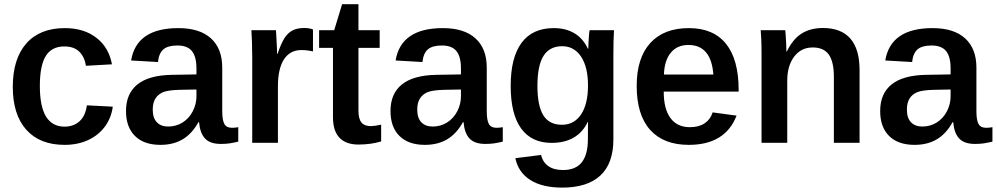

<svg xmlns="http://www.w3.org/2000/svg" viewBox="-20 -670 4677 901"><path d="M283.2 9.8Q166.5 9.8 103.3 -61.3Q40 -132.3 40 -262.2Q40 -394 103.5 -466.1Q167 -538.1 284.2 -538.1Q373.5 -538.1 432.1 -492.9Q490.7 -447.8 505.4 -368.2L383.3 -361.3Q377 -402.8 352.1 -427.5Q327.1 -452.1 281.7 -452.1Q222.7 -452.1 194.8 -407.2Q167 -362.3 167 -266.6Q167 -170.4 196 -123Q225.1 -75.7 283.2 -75.7Q324.7 -75.7 352.8 -100.6Q380.9 -125.5 387.7 -175.8L509.3 -169.4Q502 -115.7 471.7 -75.2Q441.4 -34.7 393.1 -12.5Q344.7 9.8 283.2 9.8Z M732.9 9.8Q655.3 9.8 613.3 -32Q571.3 -73.7 571.3 -148.9Q571.3 -231 625 -273.9Q678.7 -316.9 786.1 -318.8L901.9 -320.8V-348.6Q901.9 -404.3 880.6 -430.4Q859.4 -456.5 812.5 -456.5Q767.6 -456.5 746.6 -438.2Q725.6 -419.9 721.2 -378.9L595.2 -386.2Q620.6 -538.1 816.9 -538.1Q917 -538.1 970 -490Q1022.9 -441.9 1022.9 -352.5V-148.4Q1022.9 -106 1033 -88.1Q1043 -70.3 1068.4 -70.3Q1083 -70.3 1098.1 -73.2V-5.4Q1075.7 0 1057.9 2.7Q1040 5.4 1016.6 5.4Q965.8 5.4 942.1 -20Q918.5 -45.4 914.1 -96.7H911.1Q880.9 -42 836.9 -16.1Q793 9.8 732.9 9.8ZM901.9 -250 822.8 -248.5Q770 -247.1 746.1 -237.8Q722.2 -228 709.5 -208Q696.8 -188 696.8 -155.3Q696.8 -116.2 716.1 -96.2Q735.4 -76.2 769 -76.2Q806.6 -76.2 836.9 -95.2Q867.2 -114.3 884.5 -147.7Q901.9 -181.2 901.9 -217.8Z M1284.2 -264.6V0H1163.6V-404.8Q1163.6 -442.9 1162.4 -472.4Q1161.1 -502 1159.7 -528.3H1274.9Q1275.9 -518.1 1276.6 -502Q1277.3 -485.8 1278.3 -468.8Q1279.3 -451.7 1279.8 -437.5Q1280.3 -423.3 1280.3 -417H1282.2Q1300.3 -469.7 1316.9 -494.1Q1333 -517.6 1354.5 -528.1Q1376 -538.6 1408.2 -538.6Q1432.1 -538.6 1448.7 -531.7V-428.7Q1421.4 -435.1 1394 -435.1Q1341.3 -435.1 1312.7 -391.6Q1284.2 -348.1 1284.2 -264.6Z M1768.6 -6.3Q1720.7 8.3 1661.6 8.3Q1603.5 8.3 1573 -23.7Q1542.5 -55.7 1542.5 -120.1V-445.3H1477.5V-528.3H1548.3L1585.4 -650.4H1662.1V-528.3H1761.7V-445.3H1662.1V-150.9Q1662.1 -112.8 1676 -95.5Q1689.9 -78.1 1720.7 -78.1Q1736.3 -78.1 1768.6 -85Z M1974.1 9.8Q1896.5 9.8 1854.5 -32Q1812.5 -73.7 1812.5 -148.9Q1812.5 -231 1866.2 -273.9Q1919.9 -316.9 2027.3 -318.8L2143.1 -320.8V-348.6Q2143.1 -404.3 2121.8 -430.4Q2100.6 -456.5 2053.7 -456.5Q2008.8 -456.5 1987.8 -438.2Q1966.8 -419.9 1962.4 -378.9L1836.4 -386.2Q1861.8 -538.1 2058.1 -538.1Q2158.2 -538.1 2211.2 -490Q2264.2 -441.9 2264.2 -352.5V-148.4Q2264.2 -106 2274.2 -88.1Q2284.2 -70.3 2309.6 -70.3Q2324.2 -70.3 2339.4 -73.2V-5.4Q2316.9 0 2299.1 2.7Q2281.2 5.4 2257.8 5.4Q2207 5.4 2183.3 -20Q2159.7 -45.4 2155.3 -96.7H2152.3Q2122.1 -42 2078.1 -16.1Q2034.2 9.8 1974.1 9.8ZM2143.1 -250 2064 -248.5Q2011.2 -247.1 1987.3 -237.8Q1963.4 -228 1950.7 -208Q1938 -188 1938 -155.3Q1938 -116.2 1957.3 -96.2Q1976.6 -76.2 2010.3 -76.2Q2047.9 -76.2 2078.1 -95.2Q2108.4 -114.3 2125.7 -147.7Q2143.1 -181.2 2143.1 -217.8Z M2618.2 210.4Q2524.9 210.4 2468.5 174.6Q2412.1 138.7 2398.4 72.3L2519 57.1Q2526.9 90.8 2553 109.4Q2579.1 127.9 2621.6 127.9Q2681.6 127.9 2710.2 91.6Q2738.8 55.2 2738.8 -16.6L2739.3 -98.1H2738.3Q2714.8 -48.8 2672.1 -24.2Q2629.4 0.5 2568.4 0.5Q2474.6 0.5 2425.5 -67.1Q2376.5 -134.8 2376.5 -266.6Q2376.5 -399.9 2427.5 -469Q2478.5 -538.1 2578.6 -538.1Q2635.7 -538.1 2676 -513.7Q2716.3 -489.3 2738.8 -441.4H2740.7Q2740.7 -452.6 2741.7 -471.2Q2742.7 -489.7 2744.1 -506.8Q2745.6 -523.9 2747.1 -528.3H2861.3Q2858.4 -484.4 2858.4 -410.6V-15.6Q2858.4 96.7 2797.4 153.6Q2736.3 210.4 2618.2 210.4ZM2739.3 -269Q2739.3 -355.5 2706.8 -404.3Q2674.3 -453.1 2618.2 -453.1Q2559.1 -453.1 2530.5 -407.7Q2502 -362.3 2502 -267.1Q2502 -173.8 2529.5 -129.2Q2557.1 -84.5 2617.2 -84.5Q2674.3 -84.5 2706.8 -133.1Q2739.3 -181.6 2739.3 -269Z M3094.7 -240.2Q3094.7 -158.7 3126.2 -116Q3157.7 -73.2 3217.3 -73.2Q3260.3 -73.2 3287.1 -91.6Q3314 -109.9 3324.2 -142.6L3436.5 -127.4Q3383.3 9.8 3212.4 9.8Q3094.2 9.8 3031 -60.5Q2967.8 -130.9 2967.8 -267.1Q2967.8 -397.9 3031.5 -468Q3095.2 -538.1 3212.9 -538.1Q3327.6 -538.1 3387 -464.4Q3446.3 -390.6 3446.3 -247.1V-240.2ZM3327.6 -320.3Q3322.3 -390.6 3292.7 -424.8Q3263.2 -459 3210.9 -459Q3157.2 -459 3127.4 -422.1Q3097.7 -385.3 3095.7 -320.3Z M3674.3 -291V0H3553.7V-412.1Q3553.7 -455.6 3552.5 -483.2Q3551.3 -510.7 3549.8 -528.3H3665Q3666 -521.5 3667.2 -502.2Q3668.5 -482.9 3669.4 -462.2Q3670.4 -441.4 3670.4 -428.2H3672.4Q3700.7 -486.8 3741.9 -512.7Q3783.2 -538.6 3841.8 -538.6Q3926.8 -538.6 3970.2 -489.3Q4013.7 -439.9 4013.7 -340.8V0H3893.1V-309.1Q3893.1 -380.9 3869.1 -414.1Q3845.2 -447.3 3793.9 -447.3Q3739.3 -447.3 3706.8 -404.3Q3674.3 -361.3 3674.3 -291Z M4272 9.8Q4194.3 9.8 4152.3 -32Q4110.4 -73.7 4110.4 -148.9Q4110.4 -231 4164.1 -273.9Q4217.8 -316.9 4325.2 -318.8L4440.9 -320.8V-348.6Q4440.9 -404.3 4419.7 -430.4Q4398.4 -456.5 4351.6 -456.5Q4306.6 -456.5 4285.6 -438.2Q4264.6 -419.9 4260.3 -378.9L4134.3 -386.2Q4159.7 -538.1 4356 -538.1Q4456.1 -538.1 4509 -490Q4562 -441.9 4562 -352.5V-148.4Q4562 -106 4572 -88.1Q4582 -70.3 4607.4 -70.3Q4622.1 -70.3 4637.2 -73.2V-5.4Q4614.7 0 4596.9 2.7Q4579.1 5.4 4555.7 5.4Q4504.9 5.4 4481.2 -20Q4457.5 -45.4 4453.1 -96.7H4450.2Q4419.9 -42 4376 -16.1Q4332 9.8 4272 9.8ZM4440.9 -250 4361.8 -248.5Q4309.1 -247.1 4285.2 -237.8Q4261.2 -228 4248.5 -208Q4235.8 -188 4235.8 -155.3Q4235.8 -116.2 4255.1 -96.2Q4274.4 -76.2 4308.1 -76.2Q4345.7 -76.2 4376 -95.2Q4406.2 -114.3 4423.6 -147.7Q4440.9 -181.2 4440.9 -217.8Z"/></svg>

Font: Arimo SemiBold
Style: Regular
Weight: 600
Designer: Steve Matteson
Foundry: Monotype Imaging Inc.
Version: Version 1.33